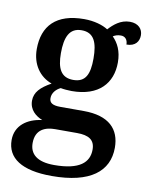

<svg xmlns="http://www.w3.org/2000/svg" viewBox="-89 -639 731 941"><g transform="rotate(10 276.0 -168.5)"><path d="M234 237C425 237 515 165 515 47C515 -45 460 -104 333 -104H217C176 -104 162 -116 162 -138C162 -165 182 -185 203 -195C216 -192 243 -190 258 -190C393 -190 457 -264 457 -367C457 -424 437 -462 410 -489C421 -496 433 -500 449 -500C471 -500 483 -484 483 -461C528 -461 545 -488 545 -518C545 -548 524 -574 481 -574C434 -574 401 -544 377 -518C351 -535 308 -548 258 -548C119 -548 54 -479 54 -363C54 -287 94 -231 155 -209C103 -180 75 -152 75 -110C75 -64 108 -38 141 -25C67 -16 10 25 10 97C10 187 84 237 234 237ZM256 -245C195 -245 174 -288 174 -364C174 -443 194 -492 255 -492C317 -492 336 -445 336 -365C336 -287 317 -245 256 -245ZM236 182C150 182 114 148 114 94C114 24 165 8 211 8H320C379 8 409 27 409 75C409 139 363 182 236 182Z"/></g></svg>

Font: Noto Serif Ethiopic SemiBold
Style: Regular
Weight: 600
Designer: Monotype Design Team
Foundry: Monotype Imaging Inc.
Version: Version 2.102